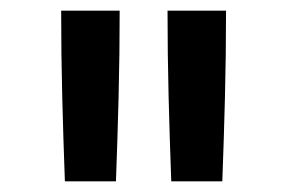

<svg xmlns="http://www.w3.org/2000/svg" viewBox="-20 -792 540 361"><path d="M102 -451Q99 -531 97 -611Q95 -691 95 -772H205Q205 -691 203 -611Q201 -531 198 -451ZM302 -451Q299 -531 297 -611Q295 -691 295 -772H405Q405 -691 403 -611Q401 -531 398 -451Z"/></svg>

Font: Iosevka Slab Semibold
Style: Regular
Weight: 600
Monospace: yes
Designer: Belleve Invis
Foundry: Belleve Invis
Version: Version 11.1.1; ttfautohint (v1.8.3)